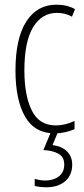

<svg xmlns="http://www.w3.org/2000/svg" viewBox="-20 -559 360 819"><path d="M214 10Q128 10 87 -61.5Q46 -133 46 -258Q46 -395 92 -467Q138 -539 221 -539Q266 -539 300 -520L287 -488Q258 -504 223 -504Q158 -504 121 -442.5Q84 -381 84 -259Q84 -152 115.5 -88Q147 -24 218 -24Q257 -24 298 -43V-8Q280 0 257.5 5Q235 10 214 10ZM288 143Q288 188 258 214Q228 240 176 240Q166 240 152.5 238.5Q139 237 128 234V204Q152 211 174 211Q208 211 231 193.5Q254 176 254 143Q254 110 229 96.5Q204 83 165 81L199 0H229L204 60Q245 65 266.5 87.5Q288 110 288 143Z"/></svg>

Font: Noto Sans Gurmukhi ExtraCondensed ExtraLight
Style: Regular
Weight: 200
Width: 2
Designer: Jelle Bosma - Monotype Design Team
Foundry: Monotype Imaging Inc.
Version: Version 2.004; ttfautohint (v1.8.4.7-5d5b)